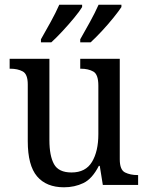

<svg xmlns="http://www.w3.org/2000/svg" viewBox="-20 -786 629 816"><path d="M252 10Q177 10 137.5 -36.5Q98 -83 98 -186V-427Q98 -471 76.5 -482.5Q55 -494 24 -494H21V-536H190V-190Q190 -124 209.5 -88.5Q229 -53 284 -53Q344 -53 371 -98Q398 -143 398 -216V-422Q398 -470 376.5 -482Q355 -494 324 -494H321V-536H489V-109Q489 -64 511.5 -53Q534 -42 564 -42H567V0H417L404 -81H400Q372 -26 334.5 -8Q297 10 252 10ZM321 -619Q341 -654 362.5 -693Q384 -732 399 -766H496V-756Q485 -739 462 -710.5Q439 -682 412.5 -653.5Q386 -625 365 -606H321ZM154 -619Q174 -654 195.5 -693Q217 -732 232 -766H329V-756Q319 -739 295.5 -710.5Q272 -682 245.5 -653.5Q219 -625 198 -606H154Z"/></svg>

Font: Noto Serif Tamil SemiCondensed
Style: Italic
Weight: 400
Width: 4
Italic angle: -12°
Designer: Indian Type Foundry, Tom Grace, and the Monotype Design Team
Foundry: Monotype Imaging Inc.
Version: Version 2.003; ttfautohint (v1.8.4.7-5d5b)